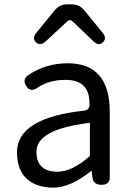

<svg xmlns="http://www.w3.org/2000/svg" viewBox="-20 -847 604 880"><path d="M291 -557Q483 -557 483 -334V-33Q483 0 445.5 0Q408 0 404 -33L400 -65Q303 13 225 13Q147 13 102 -28Q58 -69 58 -149Q58 -307 367 -340Q392 -344 390 -371Q392 -481 280 -481Q203 -481 149 -443Q117 -423 99 -454.5Q81 -486 113 -505Q192 -557 291 -557ZM392 -284Q147 -255 147 -152Q147 -60 243 -60Q311 -60 392 -132ZM145 -653Q126 -671 146 -696L231 -800Q253 -827 288 -827H309Q344 -827 366 -800L451 -696Q471 -671 451.5 -653Q432 -635 409 -657L314 -748Q301 -761 287 -748L189 -657Q165 -635 145 -653Z"/></svg>

Font: Raw Maruko Gothic CJK TC
Style: Regular
Weight: 400
Version: Version 1.001